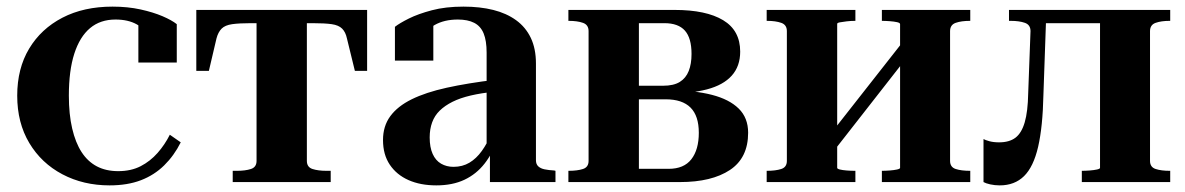

<svg xmlns="http://www.w3.org/2000/svg" viewBox="-20 -550 3581 580"><path d="M337 -33Q376 -33 405 -48Q434 -63 456 -88Q478 -113 493 -143L526 -120Q506 -80 476 -50.5Q446 -21 405.5 -5.5Q365 10 311 10Q232 10 168.5 -23.5Q105 -57 68.5 -118Q32 -179 32 -261Q32 -343 68 -403Q104 -463 168.5 -496.5Q233 -530 320 -530Q366 -530 404.5 -521.5Q443 -513 471 -501Q499 -489 514 -477V-361H398V-489Q405 -488 412 -483.5Q419 -479 424 -472Q429 -465 431.5 -457.5Q434 -450 432 -442Q419 -462 393 -476.5Q367 -491 329 -491Q283 -491 252 -465Q221 -439 204.5 -388Q188 -337 188 -261Q188 -205 198 -162Q208 -119 226.5 -90.5Q245 -62 272.5 -47.5Q300 -33 337 -33Z M832 -480V-520H1089V-336H1052L1028 -434Q1024 -453 1013.5 -463.5Q1003 -474 982 -477Q961 -480 924 -480ZM831 -480H738Q703 -480 681.5 -477Q660 -474 649.5 -463.5Q639 -453 634 -434L611 -336H573V-520H831ZM907 -64Q907 -45 924 -39.5Q941 -34 966 -34H979V0H683V-34H696Q721 -34 738 -39.5Q755 -45 755 -64V-520H907Z M1476 -309 1475 -273Q1434 -269 1402 -261.5Q1370 -254 1347 -242.5Q1324 -231 1308.5 -216Q1293 -201 1285.5 -180.5Q1278 -160 1278 -135Q1278 -105 1287 -85Q1296 -65 1312.5 -55.5Q1329 -46 1350 -46Q1377 -46 1398 -58.5Q1419 -71 1435.5 -94Q1452 -117 1464 -146L1482 -130Q1469 -88 1444 -56Q1419 -24 1383 -7Q1347 10 1298 10Q1250 10 1214 -6Q1178 -22 1157.5 -52.5Q1137 -83 1137 -127Q1137 -169 1159 -199Q1181 -229 1223.5 -250Q1266 -271 1329.5 -285Q1393 -299 1476 -309ZM1460 0V-96L1450 -93V-391Q1450 -427 1441 -449Q1432 -471 1412.5 -481Q1393 -491 1363 -491Q1322 -491 1293 -474.5Q1264 -458 1248 -433Q1250 -447 1253 -457.5Q1256 -468 1261.5 -475Q1267 -482 1274 -486.5Q1281 -491 1289 -493V-367H1173V-469Q1187 -480 1215 -494Q1243 -508 1284.5 -519Q1326 -530 1380 -530Q1430 -530 1470 -520Q1510 -510 1539 -489Q1568 -468 1583.5 -435.5Q1599 -403 1599 -358V-66Q1599 -54 1606 -47.5Q1613 -41 1625 -38.5Q1637 -36 1654 -35L1658 -34V0Z M1697 -520H2018Q2113 -520 2164.5 -489Q2216 -458 2216 -394Q2216 -350 2190.5 -321.5Q2165 -293 2115.5 -280Q2066 -267 1994 -267L2032 -288V-257L2007 -277Q2078 -277 2130.5 -263.5Q2183 -250 2211.5 -222Q2240 -194 2240 -149Q2240 -73 2185 -36.5Q2130 0 2034 0H1697V-34H1698Q1724 -34 1741 -39.5Q1758 -45 1758 -64V-456Q1758 -475 1741 -481Q1724 -487 1698 -487H1697ZM1910 -40H2000Q2046 -40 2068.5 -69Q2091 -98 2091 -149Q2091 -200 2066 -225Q2041 -250 1991 -250H1889V-291H1983Q2015 -291 2033.5 -302.5Q2052 -314 2060.5 -335.5Q2069 -357 2069 -387Q2069 -435 2049 -457.5Q2029 -480 1987 -480H1910Z M2357 -64V-456Q2357 -475 2340 -481Q2323 -487 2297 -487H2296V-520H2564V-487H2563Q2550 -487 2537.5 -485.5Q2525 -484 2517 -482.5Q2509 -481 2509 -478V-43Q2509 -40 2517 -38Q2525 -36 2537.5 -35Q2550 -34 2563 -34H2564V0H2296V-34H2297Q2323 -34 2340 -39.5Q2357 -45 2357 -64ZM2699 -43V-477Q2699 -481 2690 -483Q2681 -485 2668 -486Q2655 -487 2644 -487V-520H2911V-487H2910Q2884 -487 2867 -481Q2850 -475 2850 -456V-64Q2850 -45 2867 -39.5Q2884 -34 2910 -34H2911V0H2644V-34Q2655 -34 2668 -35Q2681 -36 2690 -38Q2699 -40 2699 -43ZM2509 -107 2476 -129 2699 -413 2731 -391Z M3086 -268 3093 -456Q3093 -475 3076 -481Q3059 -487 3033 -487H3028V-520H3141L3132 -264Q3130 -167 3116 -106.5Q3102 -46 3073.5 -18Q3045 10 3000 10Q2985 10 2971.5 7Q2958 4 2951 0V-130Q2956 -127 2968.5 -123.5Q2981 -120 2998 -120Q3029 -120 3047.5 -134Q3066 -148 3075.5 -180.5Q3085 -213 3086 -268ZM3303 -43V-520H3515V-487H3513Q3488 -487 3471 -481Q3454 -475 3454 -456V-64Q3454 -45 3471 -39.5Q3488 -34 3513 -34H3515V0H3248V-34Q3259 -34 3272 -35Q3285 -36 3294 -38Q3303 -40 3303 -43ZM3113 -480V-520H3366V-480Z"/></svg>

Font: Roboto Serif 144pt SemiBold
Style: Regular
Weight: 600
Version: Version 1.008